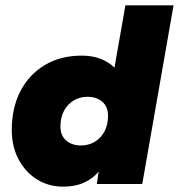

<svg xmlns="http://www.w3.org/2000/svg" viewBox="-20 -688 669 718"><path d="M216 10Q162 10 118.5 -17Q75 -44 49.5 -92Q24 -140 24 -202Q24 -285 56.5 -347.5Q89 -410 148 -445Q207 -480 286 -480Q325 -480 356 -468Q387 -456 408 -435L449 -668H629L512 0H342L349 -46Q327 -20 294 -5Q261 10 216 10ZM283 -144Q311 -144 334 -157.5Q357 -171 370.5 -196Q384 -221 384 -255Q384 -289 362.5 -307.5Q341 -326 307 -326Q279 -326 256 -312.5Q233 -299 219.5 -274Q206 -249 206 -215Q206 -181 227.5 -162.5Q249 -144 283 -144Z"/></svg>

Font: Gantari Black
Style: Italic
Weight: 900
Italic angle: -10°
Version: Version 1.000